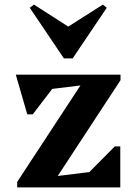

<svg xmlns="http://www.w3.org/2000/svg" viewBox="-20 -818 596 838"><path d="M55 0V-24L331 -445L208 -430L123 -319H99L49 -492H506V-468L232 -50L370 -67L481 -179H505V0ZM128 -798 278 -702 429 -798 446 -784 297 -563H259L110 -784Z"/></svg>

Font: Platypi SemiBold
Style: Regular
Weight: 600
Designer: David Sargent
Foundry: Bolt Cutter Type
Version: Version 1.200; ttfautohint (v1.8.4.7-5d5b)